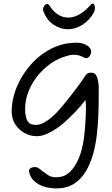

<svg xmlns="http://www.w3.org/2000/svg" viewBox="-20 -768 624 1070"><path d="M294 282Q259 282 226 272Q193 262 170.5 241Q148 220 142 188Q140 177 149.5 170Q159 163 175 163Q184 163 191 167Q198 171 205 176Q208 179 211 181.5Q214 184 217 186Q230 196 248 208Q266 220 293 220Q334 220 362 196.5Q390 173 408.5 136.5Q427 100 436.5 61Q446 22 449 -8Q453 -44 456 -89Q459 -134 459 -168Q459 -198 456 -211Q434 -181 408.5 -154Q383 -127 361.5 -107Q340 -87 330 -78Q312 -63 287.5 -47Q263 -31 236.5 -20Q210 -9 185 -9Q148 -9 116 -27Q84 -45 64.5 -76Q45 -107 45 -145Q45 -214 73 -282Q101 -350 150.5 -406.5Q200 -463 265.5 -496.5Q331 -530 406 -530Q438 -530 463 -516Q488 -502 488 -478Q488 -468 480 -456Q472 -444 460 -444Q455 -444 449 -447Q437 -454 422 -458.5Q407 -463 390 -463Q373 -463 355 -457Q306 -444 263.5 -414.5Q221 -385 188.5 -344Q156 -303 138 -256Q120 -209 120 -161Q120 -121 131.5 -96.5Q143 -72 180 -72Q204 -72 229.5 -87Q255 -102 277.5 -123Q300 -144 314 -161Q335 -185 358 -214Q381 -243 402 -270.5Q423 -298 437.5 -319Q452 -340 456 -347Q465 -358 471 -360.5Q477 -363 488 -363Q506 -363 514 -351.5Q522 -340 525 -324Q528 -308 530 -294V-218Q530 -177 528 -124.5Q526 -72 519.5 -15.5Q513 41 498 93.5Q483 146 457 189Q431 232 391 257Q351 282 294 282ZM358 -605Q316 -605 277.5 -631Q239 -657 221 -708Q217 -717 224.5 -731.5Q232 -746 242 -746Q248 -746 254 -740Q274 -706 301.5 -688Q329 -670 360 -670Q393 -670 425.5 -689.5Q458 -709 483 -739Q491 -748 497 -748Q503 -748 506 -740.5Q509 -733 509 -724Q509 -712 505 -702Q481 -657 441 -631Q401 -605 358 -605Z"/></svg>

Font: Fuzzy Bubbles
Style: Regular
Weight: 400
Designer: Robert E. Leuschke
Foundry: Robert E. Leuschke
Version: Version 1.010; ttfautohint (v1.8.3)